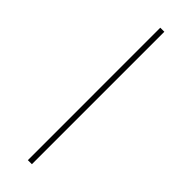

<svg xmlns="http://www.w3.org/2000/svg" viewBox="-224 -647 655 655"><g transform="rotate(45 104.0 -319.5)"><path d="M113.5 0H94V-639H113.5Z"/></g></svg>

Font: Anek Gurmukhi Thin
Style: Regular
Weight: 250
Designer: Sarang Kulkarni (Gurmukhi), Yesha Goshar (Latin)
Foundry: Ek Type
Version: Version 1.003